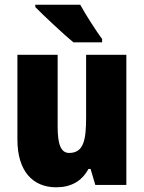

<svg xmlns="http://www.w3.org/2000/svg" viewBox="-20 -786 611 816"><path d="M321 -766H130V-756C163 -722 254 -637 292 -606H414V-620C391 -651 343 -725 321 -766ZM517 -553H346V-289C346 -194 337 -136 274 -136C238 -136 225 -174 225 -248V-553H54V-193C54 -60 118 10 219 10C281 10 327 -15 356 -68H365L385 0H517Z"/></svg>

Font: Noto Sans Condensed Black
Style: Regular
Weight: 900
Width: 3
Designer: Monotype Design Team
Foundry: Monotype Imaging Inc.
Version: Version 2.013